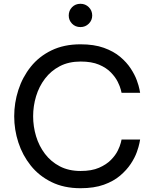

<svg xmlns="http://www.w3.org/2000/svg" viewBox="-20 -984 815 1014"><path d="M405 10Q318 10 252 -22.5Q186 -55 142.5 -109.5Q99 -164 77 -231.5Q55 -299 55 -370Q55 -441 77 -509Q99 -577 142.5 -631.5Q186 -686 252 -718Q318 -750 405 -750Q477 -750 528.5 -731.5Q580 -713 614.5 -684Q649 -655 670.5 -622Q692 -589 702.5 -560Q713 -531 716.5 -512.5Q720 -494 720 -494H622Q622 -494 618 -510.5Q614 -527 602 -551.5Q590 -576 566 -601Q542 -626 503 -642.5Q464 -659 406 -659Q343 -659 296 -634.5Q249 -610 217.5 -568.5Q186 -527 170.5 -475.5Q155 -424 155 -370Q155 -316 170.5 -264.5Q186 -213 217.5 -171.5Q249 -130 296 -105.5Q343 -81 406 -81Q464 -81 503 -98Q542 -115 566 -139.5Q590 -164 602 -188.5Q614 -213 618 -230Q622 -247 622 -247H720Q720 -247 716.5 -228.5Q713 -210 702.5 -180.5Q692 -151 670.5 -118.5Q649 -86 614.5 -56.5Q580 -27 528.5 -8.5Q477 10 405 10ZM405 -841Q378 -841 360.5 -859Q343 -877 343 -902Q343 -928 360.5 -946Q378 -964 405 -964Q431 -964 449 -946Q467 -928 467 -902Q467 -877 449 -859Q431 -841 405 -841Z"/></svg>

Font: Be Vietnam Pro Variable Thin
Style: Regular
Weight: 100
Designer: Lam Bao, Tony Le, Vietanh Nguyen
Foundry: Yellow Type Foundry
Version: Version 1.002